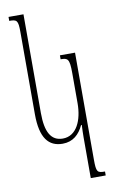

<svg xmlns="http://www.w3.org/2000/svg" viewBox="-106 -815 662 1101"><g transform="rotate(-10 225.0 -264.0)"><path d="M330 232H417V209C372 209 366 204 366 129V-492H278V-469C319 -469 330 -464 330 -380V-204C330 -106 293 -19 212 -19C144 -19 113 -74 113 -185V-760H26V-737C70 -737 78 -732 78 -664V-184C78 -45 125 10 206 10C267 10 304 -26 328 -77H332C331 -55 330 -26 330 -4Z"/></g></svg>

Font: Noto Serif Armenian ExtraCondensed ExtraLight
Style: Regular
Weight: 200
Width: 2
Designer: Monotype Design Team
Foundry: Monotype Imaging Inc.
Version: Version 2.008